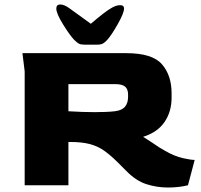

<svg xmlns="http://www.w3.org/2000/svg" viewBox="-20 -826 898 856"><path d="M543 -64 501 -106Q468 -138 441 -156.5Q414 -175 379 -184Q344 -193 293 -193H285V0H90V-508L80 -589H543Q659 -589 702 -539.5Q745 -490 745 -410V-391Q745 -328 713.5 -282Q682 -236 618 -216Q630 -209 639.5 -202.5Q649 -196 657 -191Q691 -167 717 -153Q759 -129 795 -121Q831 -113 848 -113L818 0Q777 10 729 10Q679 10 632.5 -5Q586 -20 543 -64ZM492 -330Q524 -334 537.5 -350.5Q551 -367 551 -394V-405Q551 -428 538 -439.5Q525 -451 493 -451H285V-330Q351 -326 401 -326Q457 -326 492 -330ZM249 -806Q267 -806 291 -788L385 -720Q448 -774 473 -788Q496 -803 516 -803Q533 -803 533 -788Q533 -768 505 -718.5Q477 -669 458 -648Q448 -637 439 -632Q430 -627 415 -627H355Q340 -627 331.5 -631.5Q323 -636 311 -648Q291 -669 261 -717.5Q231 -766 231 -788Q231 -806 249 -806Z"/></svg>

Font: Gold Bold
Style: Regular
Weight: 400
Designer: jaiki
Version: Version 1.000